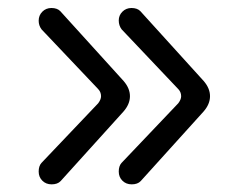

<svg xmlns="http://www.w3.org/2000/svg" viewBox="-20 -493 611 487"><path d="M314 -25.4Q329.1 -25.4 336.9 -33.7L496.6 -210.4Q512.7 -229 512.7 -249Q512.7 -269 496.6 -287.6Q336.4 -464.4 335.9 -464.8Q328.1 -472.7 313.5 -472.7Q299.8 -472.7 290.5 -463.4Q281.2 -454.1 281.2 -441.2Q281.2 -428.2 288.6 -418.5L431.6 -267.6Q439.5 -259.8 439.5 -249Q439.5 -240.7 432.1 -231L288.1 -79.6Q281.2 -71.8 281.2 -57.9Q281.2 -43.9 290.5 -34.7Q299.8 -25.4 314 -25.4ZM110.8 -25.4Q126 -25.4 133.8 -33.7L293.5 -210.4Q309.6 -229 309.6 -249Q309.6 -269 293.5 -287.6Q133.3 -464.4 132.8 -464.8Q125 -472.7 110.4 -472.7Q96.7 -472.7 87.4 -463.4Q78.1 -454.1 78.1 -440.4Q78.1 -428.2 85.4 -418.5L228.5 -267.6Q236.3 -259.8 236.3 -249Q236.3 -240.7 229 -231L85 -79.6Q78.1 -71.8 78.1 -57.9Q78.1 -43.9 87.4 -34.7Q96.7 -25.4 110.8 -25.4Z"/></svg>

Font: YuPearl-Light
Style: Light
Weight: 300
Designer: Max Yao
Foundry: Max-Everyday
Version: Version 1.011; ttfautohint (v1.8.3)